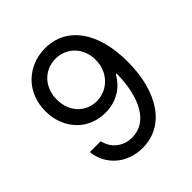

<svg xmlns="http://www.w3.org/2000/svg" viewBox="-195 -845 990 990"><g transform="rotate(-45 300.0 -350.0)"><path d="M445 -472.2Q451.4 -442 454.2 -417.8Q457 -393.6 457 -361.4Q457 -293.6 444.6 -238.9Q432.3 -184.1 409.8 -145.8Q387.4 -107.4 354.7 -86.9Q322 -66.4 281.2 -66.4Q233.2 -66.4 198.3 -93.4Q163.4 -120.4 152.4 -168H73Q76.8 -129 94.4 -96.1Q112 -63.2 139.5 -39.6Q166.9 -16.1 203.2 -3.1Q239.4 10 281.4 10Q340.9 10 389.2 -16.5Q437.4 -43 470.9 -91.5Q504.4 -140 522.7 -208Q541 -276 541 -359.1Q541 -440.2 523.6 -505.3Q506.2 -570.4 473.3 -615.9Q440.4 -661.4 393.8 -685.7Q347.2 -710 288.8 -710Q239.3 -710 197.6 -692.8Q155.8 -675.6 125 -645Q94.2 -614.4 77.1 -572Q60 -529.6 60 -478.8Q60 -429.7 76 -388.5Q92 -347.4 120.4 -317.4Q148.8 -287.4 188.1 -270.7Q227.3 -254 273.6 -254Q332.4 -254 378.7 -281.2Q425 -308.4 451.6 -357.4H497L474 -410.8ZM431 -483.5Q431 -450.6 419.9 -422.4Q408.8 -394.2 388.8 -373Q368.8 -351.8 342.1 -339.9Q315.4 -328 284 -328Q253.4 -328 227.8 -339.4Q202.2 -350.8 183.4 -370.8Q164.6 -390.8 154.3 -418.9Q144 -446.9 144 -479.8Q144 -513.6 154.7 -541.6Q165.5 -569.6 184.7 -590Q203.9 -610.5 230.3 -622Q256.6 -633.6 287.9 -633.6Q319.2 -633.6 345.2 -622.3Q371.2 -611 390.4 -590.9Q409.6 -570.9 420.3 -543.2Q431 -515.6 431 -483.5Z"/></g></svg>

Font: CommitMonoV142 ExtLt
Style: Regular
Weight: 200
Monospace: yes
Designer: Eigil Nikolajsen
Foundry: Eigil Nikolajsen
Version: Version 1.142